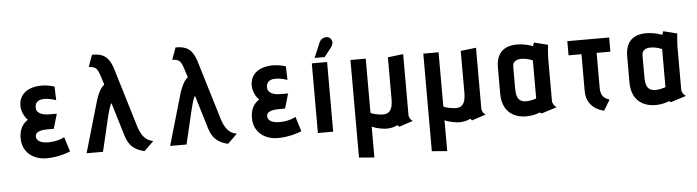

<svg xmlns="http://www.w3.org/2000/svg" viewBox="-52 -933 4998 1376"><g transform="rotate(-5 2447.0 -245.0)"><path d="M390 -129C390 -129 348 -103 279 -102C223 -101 188 -118 188 -153C188 -178 214 -195 277 -195H321L352 -301H299C245 -301 205 -319 205 -356C204 -432 295 -419 356 -398L353 -496C256 -528 113 -515 98 -398C91 -345 121 -293 142 -276C98 -248 74 -202 79 -132C85 -54 147 11 253 11C345 11 423 -23 423 -23Z M1024 -46C992 -52 949 -66 920 -154L787 -593C760 -672 721 -701 640 -700L609 -614C657 -611 669 -600 686 -551L709 -480C699 -467 678 -462 648 -372L540 0H658L713 -233C724 -279 738 -332 749 -342L822 -101C845 -24 890 6 955 21Z M1625 -46C1593 -52 1550 -66 1521 -154L1388 -593C1361 -672 1322 -701 1241 -700L1210 -614C1258 -611 1270 -600 1287 -551L1310 -480C1300 -467 1279 -462 1249 -372L1141 0H1259L1314 -233C1325 -279 1339 -332 1350 -342L1423 -101C1446 -24 1491 6 1556 21Z M2054 -129C2054 -129 2012 -103 1943 -102C1887 -101 1852 -118 1852 -153C1852 -178 1878 -195 1941 -195H1985L2016 -301H1963C1909 -301 1869 -319 1869 -356C1868 -432 1959 -419 2020 -398L2017 -496C1920 -528 1777 -515 1762 -398C1755 -345 1785 -293 1806 -276C1762 -248 1738 -202 1743 -132C1749 -54 1811 11 1917 11C2009 11 2087 -23 2087 -23Z M2300 -538 2349 -601C2376 -635 2364 -664 2340 -676C2324 -684 2287 -679 2273 -646L2227 -538ZM2314 0V-501H2204V0Z M2889 -27C2865 -41 2862 -69 2862 -69V-510L2751 -497V-195C2751 -110 2719 -94 2688 -92C2651 -90 2598 -105 2592 -111V-501H2482V201L2592 210V-12C2606 -6 2627 4 2681 11C2731 15 2767 0 2776 -7C2783 0 2789 7 2789 6Z M3413 -27C3389 -41 3386 -69 3386 -69V-510L3275 -497V-195C3275 -110 3243 -94 3212 -92C3175 -90 3122 -105 3116 -111V-501H3006V201L3116 210V-12C3130 -6 3151 4 3205 11C3255 15 3291 0 3300 -7C3307 0 3313 7 3313 6Z M3925 -35C3901 -49 3895 -77 3895 -77V-389C3895 -421 3902 -486 3902 -486L3803 -511L3794 -486C3725 -512 3530 -551 3530 -354V-169C3530 29 3713 30 3800 -8C3800 -8 3812 0 3814 0ZM3784 -110C3638 -63 3640 -147 3640 -211V-351C3640 -425 3745 -403 3784 -384Z M4307 -56C4260 -72 4244 -98 4244 -147V-398H4343V-500H4042V-398H4135V-132C4135 -54 4181 0 4261 20Z M4855 -35C4831 -49 4825 -77 4825 -77V-389C4825 -421 4832 -486 4832 -486L4733 -511L4724 -486C4655 -512 4460 -551 4460 -354V-169C4460 29 4643 30 4730 -8C4730 -8 4742 0 4744 0ZM4714 -110C4568 -63 4570 -147 4570 -211V-351C4570 -425 4675 -403 4714 -384Z"/></g></svg>

Font: Advent Pro
Style: Bold
Weight: 700
Designer: Andreas Kalpakidis
Foundry: Andreas Kalpakidis
Version: Version 2.002 2008